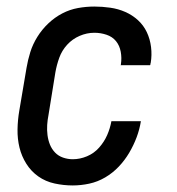

<svg xmlns="http://www.w3.org/2000/svg" viewBox="-20 -558 540 586"><path d="M202 8Q174 8 146.5 2Q119 -4 97 -19.5Q75 -35 60.5 -58Q46 -81 39.5 -107.5Q33 -134 33.5 -163Q34 -192 39 -221L61 -351Q65 -375 72.5 -399Q80 -423 94 -445.5Q108 -468 127.5 -486.5Q147 -505 170 -517Q193 -529 218 -533.5Q243 -538 268 -538Q292 -538 316.5 -534.5Q341 -531 362.5 -521.5Q384 -512 401 -496.5Q418 -481 428 -460Q438 -439 441 -414.5Q444 -390 440 -366Q439 -364 439 -362Q439 -360 438 -359H348Q349 -360 349 -360.5Q349 -361 349 -362Q352 -381 348.5 -400Q345 -419 334 -432.5Q323 -446 305 -452Q287 -458 268 -458Q245 -458 223 -448.5Q201 -439 185 -421.5Q169 -404 161 -382Q153 -360 149 -337L128 -207Q125 -192 124 -176.5Q123 -161 125 -145.5Q127 -130 132.5 -116.5Q138 -103 148 -92.5Q158 -82 172.5 -77Q187 -72 202 -72Q224 -72 245.5 -81Q267 -90 282.5 -107.5Q298 -125 307 -145.5Q316 -166 320 -188H410Q406 -163 397 -139Q388 -115 374.5 -92Q361 -69 342.5 -49.5Q324 -30 301 -16.5Q278 -3 252.5 2.5Q227 8 202 8Z"/></svg>

Font: Iosevka Slab Medium Oblique
Style: Regular
Weight: 500
Italic angle: -9°
Monospace: yes
Designer: Belleve Invis
Foundry: Belleve Invis
Version: Version 11.1.1; ttfautohint (v1.8.3)